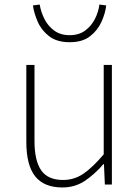

<svg xmlns="http://www.w3.org/2000/svg" viewBox="-20 -813 617 846"><path d="M255 13Q174 13 135 -36Q96 -85 96 -188V-527H132V-192Q132 -105 161.5 -62.5Q191 -20 258 -20Q307 -20 347.5 -47.5Q388 -75 437 -133V-527H473V0H442L438 -90H436Q396 -44 353 -15.5Q310 13 255 13ZM287 -627Q231 -627 197 -653Q163 -679 146.5 -716.5Q130 -754 125 -789L155 -793Q160 -761 175.5 -730Q191 -699 218.5 -678.5Q246 -658 287 -658Q328 -658 355.5 -678.5Q383 -699 398.5 -730Q414 -761 418 -793L448 -789Q444 -754 427 -716.5Q410 -679 376.5 -653Q343 -627 287 -627Z"/></svg>

Font: Noto Sans JP
Style: Regular
Weight: 100
Designer: Ryoko NISHIZUKA 西塚涼子 (kana, bopomofo & ideographs); Paul D. Hunt (Latin, Greek & Cyrillic); Sandoll Communications 산돌커뮤니
Foundry: Adobe
Version: Version 2.004;hotconv 1.0.118;makeotfexe 2.5.65603